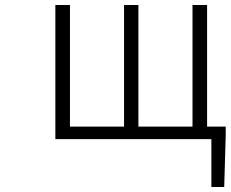

<svg xmlns="http://www.w3.org/2000/svg" viewBox="-20 -553 917 763"><path d="M803 -50H877V-15L871 190H820V0H200V-533H258V-50H473V-533H530V-50H745V-533H803Z"/></svg>

Font: NotoSansHansLight
Style: Regular
Weight: 300
Designer: Ryoko NISHIZUKA  (kana & ideographs); Paul D. Hunt (Latin, Greek & Cyrillic); Wenlong ZHANG  (bopomofo); Sandoll Communi
Foundry: Adobe Systems Incorporated
Version: Version 1.00;December 8, 2021;FontCreator 13.0.0.2675 64-bit